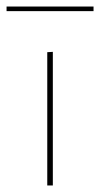

<svg xmlns="http://www.w3.org/2000/svg" viewBox="-30 -565 305 585"><path d="M-10 -545H255V-531H-10ZM114 -406 131 -407V0H114Z"/></svg>

Font: Ysabeau Infant Thin
Style: Regular
Weight: 200
Designer: Christian Thalmann (Catharsis Fonts)
Version: Version 0.003